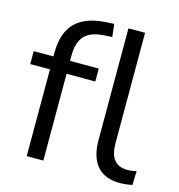

<svg xmlns="http://www.w3.org/2000/svg" viewBox="-107 -802 842 904"><g transform="rotate(15 314.5 -349.5)"><path d="M102 0V-423H6V-486H102V-503Q102 -600 150.5 -650Q199 -700 300 -706L339 -708L346 -646L300 -643Q238 -638 210.5 -606Q183 -574 183 -513V-486H323V-423H183V0ZM558 9Q484 9 446.5 -34.5Q409 -78 409 -161V-705H490V-167Q490 -60 575 -60Q600 -60 620 -66L618 2Q587 9 558 9Z"/></g></svg>

Font: Nunito Sans
Style: Regular
Weight: 400
Designer: Vernon Adams
Foundry: Vernon Adams
Version: Version 3.101; ttfautohint (v1.8.4.7-5d5b);gftools[0.9.27]